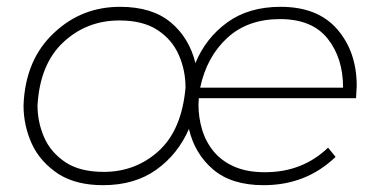

<svg xmlns="http://www.w3.org/2000/svg" viewBox="-20 -542 1110 563"><path d="M753 1Q659 1 605 -45Q551 -91 534 -164Q502 -90 438.5 -44.5Q375 1 282 1Q205 1 153.5 -30.5Q98 -66.5 73.5 -120Q49 -173.5 49 -233Q54 -369 141 -448Q221 -522 332 -522Q426 -522 480.5 -476.5Q535 -431 553 -357Q583 -430 646 -476Q709 -522 803 -522Q912 -522 969 -456Q1026 -390 1026 -290L1024 -254H563L562 -235Q562 -197 572.8 -161.5Q583.5 -126 606.5 -98Q629.5 -70 666.8 -53.5Q704 -37 757 -37Q867 -37 942 -109L964 -82Q878 1 753 1ZM986 -285Q986 -372 940.5 -429Q895 -486 801 -486Q706 -486 646 -430.5Q586 -375 567 -285ZM284 -38Q378 -38 445.5 -99.5Q513 -161 524 -285Q524 -336 504.2 -381Q484.5 -426 441.8 -454Q399 -482 330 -482Q234 -482 165.5 -418Q97 -354 90 -233Q90 -184.5 109.2 -139.8Q128.5 -95 173 -65.5Q215.5 -38 284 -38Z"/></svg>

Font: Argentum Sans ExtraLight
Style: Italic
Weight: 200
Italic angle: -11°
Designer: Julieta Ulanovsky (font), Cristiano Sobral (main changes and remaster)
Foundry: Julieta Ulanovsky (font), Cristiano Sobral (main changes and remaster)
Version: Version 2.007;June 15, 2022;FontCreator 14.0.0.2814 64-bit; 